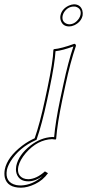

<svg xmlns="http://www.w3.org/2000/svg" viewBox="-75 -641 402 886"><path d="M204.1 -569.8Q210.4 -600.1 242.7 -615.2Q254.9 -620.6 266.1 -621.1Q295.4 -621.1 304.7 -593.8Q308.1 -581.5 306.2 -569.8Q299.8 -539.6 267.6 -524.4Q255.4 -519 244.1 -519Q214.8 -519 205.6 -545.9Q201.7 -558.1 204.1 -569.8ZM22 225.1Q-41 225.1 -52.7 178.7Q-56.6 161.1 -52.7 140.1Q-41 84 26.9 31.7Q54.7 10.7 85 -2.9Q108.9 -70.8 132.3 -180.2L144 -234.9Q169.9 -357.9 171.4 -411.1L173.8 -414.1Q208 -417 268.1 -439Q275.9 -437 275.4 -429.2Q249 -352.1 227.5 -251L212.4 -180.2Q189.5 -70.8 184.1 0L181.6 2.9Q181.6 2.9 168 1.5Q166.5 1.5 166 1Q97.7 3.4 43.9 65.4Q16.6 97.7 9.8 127Q1.5 166.5 31.7 181.2Q42.5 186 55.7 186Q92.8 185.1 132.3 149.9L146.5 158.2Q123 190.9 87.4 208Q51.8 225.1 22 225.1ZM214.4 -569.8Q208.5 -543 230.5 -532.2Q234.4 -530.8 237.5 -529.8Q240.7 -528.8 244.1 -528.8Q271 -528.8 289.6 -556.2Q294.9 -564.5 296.4 -572.3Q301.8 -597.7 280.3 -607.9Q276.4 -609.4 272.9 -610.4Q269 -610.8 266.1 -610.8Q238.8 -610.8 221.2 -585.4Q216.3 -577.6 214.4 -569.8ZM22 214.8Q75.7 212.9 121.1 171.9Q87.9 195.8 55.7 195.8Q13.7 195.8 1.5 160.2Q-1.5 149.9 -1.5 140.1Q-1 132.3 0 125Q10.7 73.7 65.4 30.8Q113.3 -6.3 165.5 -8.8H166.5Q170.9 -8.3 174.8 -8.3Q180.7 -77.6 202.6 -182.1L217.8 -252.9Q239.3 -354 263.7 -426.8Q213.9 -408.2 181.2 -404.8Q178.2 -349.6 153.8 -232.9L142.1 -177.7Q118.2 -66.4 94.7 0.5L93.3 4.4L89.4 5.9Q13.2 40.5 -25.9 103Q-38.6 124 -43 142.1Q-53.7 200.7 -0.5 212.9Q10.3 214.8 22 214.8Z"/></svg>

Font: Linux Biolinum Outline O
Style: Italic
Weight: 400
Italic angle: -12°
Designer: Philipp H. Poll
Foundry: Philipp H. Poll
Version: Version 0.6.2